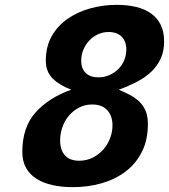

<svg xmlns="http://www.w3.org/2000/svg" viewBox="-20 -758 697 792"><path d="M72 -131Q72 -233 126.5 -294Q181 -355 274 -388Q226 -406 197.5 -434Q169 -462 169 -508Q169 -566 193.5 -609Q218 -652 259 -680.5Q300 -709 352.5 -723.5Q405 -738 462 -738Q505 -738 541 -729.5Q577 -721 602.5 -703Q628 -685 642.5 -656.5Q657 -628 657 -587Q657 -547 643 -516.5Q629 -486 604.5 -462.5Q580 -439 545.5 -421Q511 -403 470 -388Q496 -377 517.5 -365.5Q539 -354 555.5 -338Q572 -322 581 -300Q590 -278 590 -246Q590 -180 565 -131Q540 -82 497.5 -50Q455 -18 399 -2Q343 14 280 14Q235 14 196.5 5.5Q158 -3 130.5 -20.5Q103 -38 87.5 -65.5Q72 -93 72 -131ZM386 -439Q411 -439 432 -448.5Q453 -458 468.5 -473.5Q484 -489 492.5 -510Q501 -531 501 -553Q501 -588 481.5 -607Q462 -626 428 -626Q404 -626 383 -616Q362 -606 347 -589.5Q332 -573 323.5 -552Q315 -531 315 -508Q315 -475 333.5 -457Q352 -439 386 -439ZM228 -179Q228 -140 247.5 -117.5Q267 -95 307 -95Q337 -95 362 -107.5Q387 -120 405.5 -140.5Q424 -161 434 -187.5Q444 -214 444 -241Q444 -280 422.5 -303.5Q401 -327 360 -327Q330 -327 305.5 -314Q281 -301 263.5 -280Q246 -259 237 -232.5Q228 -206 228 -179Z"/></svg>

Font: Perun
Style: Bold Italic
Weight: 700
Italic angle: -12°
Foundry: Copyright (c) Stefan Peev, Context Ltd, 2016
Version: Version 1.027